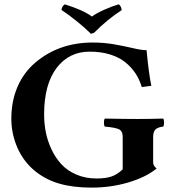

<svg xmlns="http://www.w3.org/2000/svg" viewBox="-20 -854 795 884"><path d="M263.2 -808.1Q263.2 -815.4 267.8 -823.2Q272.5 -831.1 278.8 -834Q365.7 -806.6 402.8 -777.8Q423.8 -793 459.2 -808.8Q494.6 -824.7 525.9 -834Q532.2 -831.1 536.1 -823Q540 -814.9 540 -807.1Q476.6 -766.6 413.1 -703.1L398.9 -698.2Q371.6 -725.6 332.8 -756.8Q293.9 -788.1 263.2 -808.1ZM407.2 -658.2Q460 -658.2 508.8 -649.4Q557.6 -640.6 594.5 -631.8Q631.3 -623 654.8 -623Q665 -514.6 676.8 -459L632.8 -453.1Q622.6 -487.3 604.5 -515.1Q586.4 -543 558.1 -566.4Q529.8 -589.8 487.5 -603Q445.3 -616.2 393.1 -616.2Q298.3 -616.2 241.2 -542Q183.1 -465.8 183.1 -327.1Q183.1 -285.6 190.9 -245.6Q198.7 -205.6 217 -166.5Q235.4 -127.4 262.5 -97.9Q289.6 -68.4 331.5 -50.3Q373.5 -32.2 424.8 -32.2Q466.3 -32.2 492.9 -41.3Q519.5 -50.3 544.9 -74.2V-223.1Q544.9 -251 527.3 -259Q509.8 -267.1 462.9 -271Q458.5 -275.4 458.5 -289.6Q458.5 -303.7 462.9 -308.1Q556.6 -306.2 611.8 -306.2Q671.4 -306.2 731 -308.1Q735.4 -303.7 735.4 -289.6Q735.4 -275.4 731 -271Q707.5 -268.6 696.3 -258.3Q685.1 -248 685.1 -223.1V-106Q685.1 -90.8 701.2 -78.1Q650.9 -37.6 570.6 -13.9Q490.2 9.8 401.9 9.8Q317.4 9.8 253.9 -8.3Q190.9 -26.4 142.1 -65.9Q89.4 -108.4 60.5 -172.9Q32.2 -237.8 32.2 -307.1Q32.2 -388.2 60.5 -454.1Q88.9 -520 142.1 -565.4Q251 -658.2 407.2 -658.2Z"/></svg>

Font: Linux Libertine G
Style: Bold
Weight: 700
Designer: Philipp H. Poll
Foundry: Philipp H. Poll
Version: Version 5.0.3